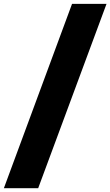

<svg xmlns="http://www.w3.org/2000/svg" viewBox="-69 -860 575 1000"><path d="M485.8 -839.8 129.9 120.1H-48.8L306.2 -839.8Z"/></svg>

Font: Cooper Hewitt
Style: Heavy Italic
Weight: 714
Designer: Village Type and Design LLC
Foundry: Cooper Hewitt Smithsonian Design Museum
Version: 1.000